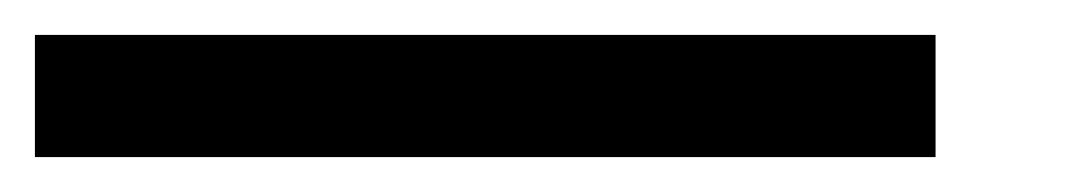

<svg xmlns="http://www.w3.org/2000/svg" viewBox="-95 49 615 110"><path d="M-75 139V69H441V139Z"/></svg>

Font: Libra Serif Modern
Style: Bold Italic
Weight: 700
Italic angle: -12°
Designer: Stefan Peev, Context Ltd
Foundry: Stefan Peev, Context Ltd
Version: Version 1.000